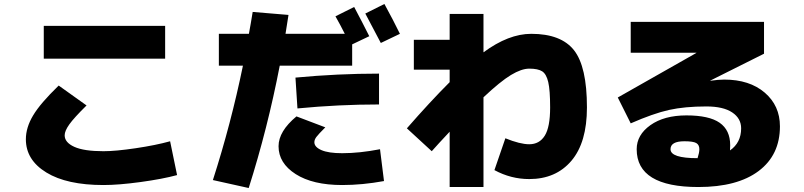

<svg xmlns="http://www.w3.org/2000/svg" viewBox="-20 -870 4040 965"><path d="M200 -575V-740H810V-575ZM275 -440 415 -340Q352 -278 328.5 -245Q305 -212 305 -190Q305 -154 353.5 -132Q402 -110 500 -110Q561 -110 662 -125Q763 -140 835 -160L870 10Q796 30 686 45Q576 60 500 60Q316 60 213 -3Q110 -66 110 -170Q110 -229 146.5 -290Q183 -351 275 -440Z M1990 -700 1894 -654Q1840 -758 1816 -802L1912 -850Q1958 -766 1990 -700ZM1885 -345Q1683 -345 1475 -325L1465 -480Q1677 -500 1885 -500ZM1470 -285 1615 -230Q1580 -195 1570 -181.5Q1560 -168 1560 -155Q1560 -131 1595.5 -115.5Q1631 -100 1700 -100Q1787 -100 1890 -120L1910 40Q1801 60 1700 60Q1552 60 1466 5Q1380 -50 1380 -135Q1380 -210 1470 -285ZM1080 -540V-700H1231Q1234 -716 1240.5 -753Q1247 -790 1250 -810L1430 -795Q1420 -731 1415 -700H1713Q1690 -746 1666 -788L1760 -835Q1801 -758 1836 -688L1750 -647V-540H1386Q1325 -224 1230 75L1050 35Q1141 -248 1201 -540Z M2465 -15 2520 -175Q2594 -145 2640 -145Q2691 -145 2718 -188Q2745 -231 2745 -330Q2745 -417 2735.5 -457.5Q2726 -498 2705 -511.5Q2684 -525 2640 -525Q2601 -525 2548 -493Q2495 -461 2410 -381V70H2240V-208Q2179 -143 2150 -110L2025 -225Q2141 -358 2240 -457V-520H2060V-670H2240V-800H2410V-607Q2536 -700 2650 -700Q2800 -700 2865 -617.5Q2930 -535 2930 -330Q2930 -154 2852 -62Q2774 30 2640 30Q2548 30 2465 -15Z M3820 -600 3550 -465V-464Q3590 -470 3620 -470Q3747 -470 3823.5 -404.5Q3900 -339 3900 -235Q3900 -91 3793 -10.5Q3686 70 3490 70Q3180 70 3180 -120Q3180 -192 3249 -241Q3318 -290 3430 -290Q3544 -290 3597 -253Q3650 -216 3650 -140Q3650 -123 3649 -114Q3705 -153 3705 -225Q3705 -275 3660 -305Q3615 -335 3530 -335Q3422 -335 3343 -317.5Q3264 -300 3150 -250L3085 -380L3480 -604V-605H3150V-760H3820ZM3486 -75Q3495 -103 3495 -120Q3495 -142 3479.5 -151Q3464 -160 3420 -160Q3350 -160 3350 -120Q3350 -75 3486 -75Z"/></svg>

Font: Mplus 1p Black
Style: Regular
Weight: 900
Version: Version 1.061